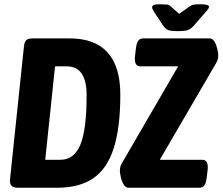

<svg xmlns="http://www.w3.org/2000/svg" viewBox="-20 -880 1043 900"><path d="M65 0Q42 0 33.5 -9.5Q25 -19 27 -40L92 -660Q94 -681 102 -690.5Q110 -700 133 -700H306Q544 -700 544 -436Q544 -283 513.5 -186.5Q483 -90 418 -45Q353 0 249 0ZM192 -131H263Q328 -131 357 -202.5Q386 -274 386 -434Q386 -569 293 -569H238ZM583 0Q568 0 559 -16Q550 -32 546 -51Q542 -70 542 -79Q542 -89 544 -97.5Q546 -106 552 -116L815 -569H638Q607 -569 613 -619L617 -652Q620 -678 628 -689Q636 -700 652 -700H962Q977 -700 986 -684Q995 -668 999 -649Q1003 -630 1003 -621Q1003 -611 1001 -603Q999 -595 993 -584L729 -131H928Q959 -131 953 -81L949 -48Q946 -22 938 -11Q930 0 914 0ZM919 -860Q942 -860 951 -856.5Q960 -853 960 -848Q960 -846 957 -840Q954 -834 941 -820L886 -757Q873 -743 859 -738.5Q845 -734 814 -734Q784 -734 770 -738.5Q756 -743 746 -758L705 -820Q693 -839 693 -845Q693 -852 699 -856Q705 -860 730 -860Q745 -860 758.5 -859Q772 -858 779 -851L820 -815L866 -848Q879 -857 889.5 -858.5Q900 -860 919 -860Z"/></svg>

Font: Asap Condensed
Style: Bold Italic
Weight: 700
Width: 3
Italic angle: -6°
Designer: Pablo Cosgaya
Foundry: Omnibus-Type
Version: Version 3.001; ttfautohint (v1.8.4.7-5d5b)